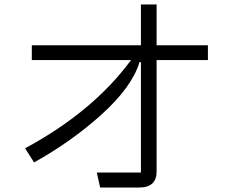

<svg xmlns="http://www.w3.org/2000/svg" viewBox="-20 -818 1040 857"><path d="M908 -616V-550H679V-52Q679 19 601 19H427L412 -48H609V-541H603Q569 -430 435 -308.5Q301 -187 132 -93L92 -156Q396 -320 565 -550H122V-616H609V-798H679V-616Z"/></svg>

Font: IBM Plex Sans JP
Style: Regular
Weight: 400
Designer: Mike Abbink; Paul van der Laan; Pieter van Rosmalen; Wujin Sim; Yejin Wi; Jinhee Kim; Boomi Park; Yona Kim; Kichan Ma
Foundry: Sandoll Inc.
Version: Version 1.000